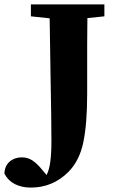

<svg xmlns="http://www.w3.org/2000/svg" viewBox="-105 -677 520 870"><path d="M35 -603V-657H368V-603L291 -595Q290 -537 290 -477Q290 -417 290 -356V-252Q290 -116 272.5 -32Q255 52 204 103Q133 173 35 173Q-6 173 -37 157.5Q-68 142 -85 110Q-84 75 -61.5 55.5Q-39 36 -6 36Q20 36 41 49.5Q62 63 85 91L106 116Q118 93 123 55.5Q128 18 128 -37Q128 -84 127 -156.5Q126 -229 124 -336.5Q122 -444 120 -594Z"/></svg>

Font: Source Serif Pro
Style: Bold
Weight: 700
Designer: Frank Grießhammer
Foundry: Adobe Systems Incorporated
Version: Version 3.001;hotconv 1.0.111;makeotfexe 2.5.65597